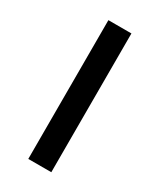

<svg xmlns="http://www.w3.org/2000/svg" viewBox="-135 -537 486 585"><g transform="rotate(30 108.0 -244.0)"><path d="M67.8 0V-488.2H148.8V0Z"/></g></svg>

Font: Anek Gurmukhi Medium
Style: Regular
Weight: 500
Designer: Sarang Kulkarni (Gurmukhi), Yesha Goshar (Latin)
Foundry: Ek Type
Version: Version 1.003